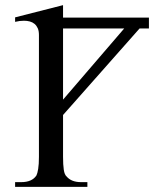

<svg xmlns="http://www.w3.org/2000/svg" viewBox="-20 -731 642 751"><path d="M226.6 -619.6V-341.3L465.8 -619.6ZM132.3 -594.2Q132.3 -609.9 127.7 -620.4Q123 -630.9 115.2 -637.5Q107.4 -644 96.7 -647Q85.9 -649.9 73.7 -649.9Q56.6 -649.9 39.1 -645.5V-663.1L226.6 -710.9V-662.1H562.5V-619.6H525.9L226.6 -281.2V-117.7Q226.6 -86.4 229.5 -66.9Q232.4 -47.4 240.7 -40.5Q259.3 -18.6 296.9 -18.6H321.8V0H39.1V-18.6H63Q105.5 -18.6 122.6 -44.9Q126.5 -52.7 129.4 -70.6Q132.3 -88.4 132.3 -117.7Z"/></svg>

Font: BabelStone Englisc
Style: Regular
Weight: 400
Designer: Andrew West
Foundry: BabelStone
Version: Version 1.000 June 24, 2023